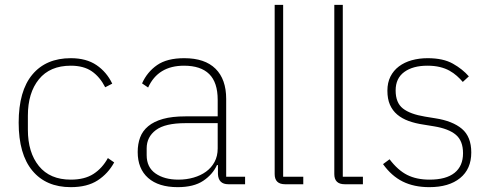

<svg xmlns="http://www.w3.org/2000/svg" viewBox="-20 -760 2022 792"><path d="M272 12Q170 12 113.5 -56Q57 -124 57 -254Q57 -385 113.5 -452.5Q170 -520 272 -520Q336 -520 378 -491.5Q420 -463 443 -415L414 -400Q392 -443 358.5 -466Q325 -489 272 -489Q186 -489 140.5 -433Q95 -377 95 -283V-225Q95 -131 140.5 -75Q186 -19 272 -19Q329 -19 365.5 -42.5Q402 -66 425 -108L451 -90Q426 -44 383 -16Q340 12 272 12Z M922 0Q881 0 879 -42V-79H875Q857 -40 818 -14Q779 12 713 12Q634 12 591 -26Q548 -64 548 -133Q548 -166 558 -193Q568 -220 591.5 -239.5Q615 -259 652.5 -269.5Q690 -280 745 -280H878V-348Q878 -420 843 -454.5Q808 -489 739 -489Q632 -489 591 -399L566 -416Q587 -463 628 -491.5Q669 -520 740 -520Q825 -520 869 -476.5Q913 -433 913 -352V-31H991V0ZM716 -19Q749 -19 778.5 -27.5Q808 -36 830 -52Q852 -68 865 -92Q878 -116 878 -148V-252H745Q661 -252 623 -223.5Q585 -195 585 -148V-120Q585 -70 621.5 -44.5Q658 -19 716 -19Z M1156 0Q1113 0 1113 -42V-740H1148V-31H1231V0Z M1402 0Q1359 0 1359 -42V-740H1394V-31H1477V0Z M1751 12Q1688 12 1641.5 -11Q1595 -34 1560 -83L1587 -103Q1621 -58 1659.5 -38.5Q1698 -19 1752 -19Q1820 -19 1855 -47Q1890 -75 1890 -128Q1890 -179 1860.5 -204Q1831 -229 1770 -239L1727 -246Q1693 -251 1665.5 -261Q1638 -271 1618.5 -287.5Q1599 -304 1588.5 -328Q1578 -352 1578 -386Q1578 -419 1590.5 -444Q1603 -469 1625.5 -486Q1648 -503 1678.5 -511.5Q1709 -520 1744 -520Q1808 -520 1848 -497.5Q1888 -475 1914 -445L1889 -422Q1878 -435 1864.5 -447Q1851 -459 1834 -468.5Q1817 -478 1794.5 -483.5Q1772 -489 1743 -489Q1683 -489 1647.5 -463Q1612 -437 1612 -387Q1612 -336 1642 -312.5Q1672 -289 1733 -279L1776 -272Q1847 -261 1885.5 -228.5Q1924 -196 1924 -131Q1924 -63 1878 -25.5Q1832 12 1751 12Z"/></svg>

Font: IBM Plex Sans Thai ExtLt
Style: Regular
Weight: 200
Designer: Mike Abbink, Paul van der Laan, Pieter van Rosmalen, Ben Mitchell, Mark Frömberg
Foundry: Bold Monday
Version: Version 1.2